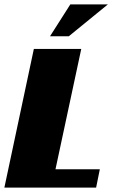

<svg xmlns="http://www.w3.org/2000/svg" viewBox="-20 -859 522 879"><path d="M135 -635H352L234 -84H437L420 0H0ZM209 -693 302 -839H474L295 -693Z"/></svg>

Font: Racing Sans One
Style: Regular
Weight: 400
Designer: Pablo Impallari, Rodrigo Fuenzalida
Foundry: Pablo Impallari, Rodrigo Fuenzalida
Version: Version 1.001; ttfautohint (v0.8) -G 200 -r 50